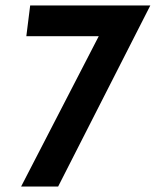

<svg xmlns="http://www.w3.org/2000/svg" viewBox="-20 -680 568 700"><path d="M528 -660 192 0H57L340 -548H76L90 -660Z"/></svg>

Font: Josefin Sans SemiBold
Style: Italic
Weight: 600
Italic angle: -7°
Designer: Santiago Orozco
Foundry: Typemade
Version: Version 2.000